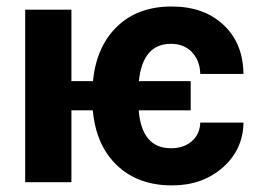

<svg xmlns="http://www.w3.org/2000/svg" viewBox="-20 -558 794 588"><path d="M198.7 -309.6H264.6Q275.4 -416 338.9 -477.1Q402.3 -538.1 505.9 -538.1Q604.5 -538.1 664.6 -481.7Q724.6 -425.3 725.6 -331.5H593.3Q592.3 -372.6 567.9 -398.2Q543.5 -423.8 503.4 -423.8Q417 -423.8 405.3 -309.6H564V-220.2H404.8Q414.1 -104 503.9 -104Q543 -104 567.6 -125.7Q592.3 -147.5 593.3 -182.6H725.6Q724.6 -100.1 662.4 -45.2Q600.1 9.8 506.8 9.8Q402.8 9.8 338.4 -51.5Q273.9 -112.8 264.2 -220.2H198.7V0H57.1V-528.3H198.7Z"/></svg>

Font: Roboto-o
Style: o-Bold
Weight: 700
Designer: Google
Version: Version 2.134; 2016; ttfautohint (v1.6)